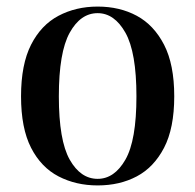

<svg xmlns="http://www.w3.org/2000/svg" viewBox="-20 -550 594 584"><path d="M277 -530Q344 -530 396 -502Q448 -474 479 -414Q510 -354 510 -257Q510 -160 479 -100.5Q448 -41 396 -13.5Q344 14 277 14Q211 14 158 -13.5Q105 -41 74.5 -100.5Q44 -160 44 -257Q44 -354 74.5 -414Q105 -474 158 -502Q211 -530 277 -530ZM277 -510Q225 -510 192 -450.5Q159 -391 159 -257Q159 -123 192 -64.5Q225 -6 277 -6Q328 -6 361.5 -64.5Q395 -123 395 -257Q395 -391 361.5 -450.5Q328 -510 277 -510Z"/></svg>

Font: Playfair Display Medium
Style: Regular
Weight: 500
Designer: Claus Eggers Sørensen
Foundry: Claus Eggers Sørensen
Version: Version 1.203